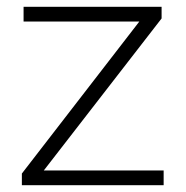

<svg xmlns="http://www.w3.org/2000/svg" viewBox="-20 -542 543 562"><path d="M44 0V-34L401 -496L414 -479H49V-522H453V-488L95 -26L80 -43H459V0Z"/></svg>

Font: Modern
Style: Regular
Weight: 300
Designer: Julieta Ulanovsky
Foundry: Julieta Ulanovsky
Version: Version 8.000